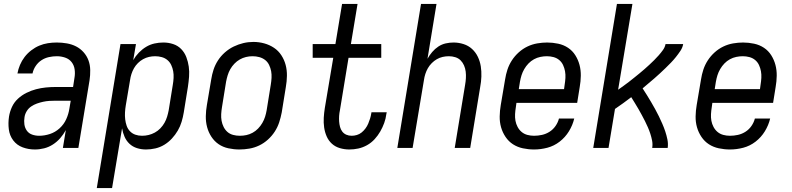

<svg xmlns="http://www.w3.org/2000/svg" viewBox="-20 -755 4040 980"><path d="M158 8Q158 8 158 8Q158 8 158 8Q125 8 95.5 -3Q66 -14 47.5 -38.5Q29 -63 25 -95Q21 -127 26 -160Q30 -185 41 -209Q52 -233 71.5 -251Q91 -269 115 -281Q139 -293 164 -299.5Q189 -306 214 -308.5Q239 -311 264 -311H353L360 -357Q364 -379 361 -400.5Q358 -422 345.5 -438Q333 -454 312.5 -461Q292 -468 270 -468Q250 -468 229.5 -463.5Q209 -459 191.5 -447.5Q174 -436 162 -418Q150 -400 146 -380H69Q73 -402 82 -423.5Q91 -445 105.5 -464Q120 -483 139.5 -498Q159 -513 180.5 -522Q202 -531 224.5 -534.5Q247 -538 270 -538Q296 -538 321.5 -533.5Q347 -529 368.5 -518Q390 -507 406.5 -488.5Q423 -470 431.5 -447Q440 -424 440.5 -397.5Q441 -371 437 -345L380 0H301L316 -91Q304 -69 287.5 -50Q271 -31 250 -17.5Q229 -4 205.5 2Q182 8 158 8ZM180 -62Q207 -62 234.5 -71Q262 -80 284 -100Q306 -120 318 -146.5Q330 -173 334 -200L341 -241H264Q248 -241 232 -240Q216 -239 200 -235.5Q184 -232 168.5 -226.5Q153 -221 139 -211.5Q125 -202 116 -187Q107 -172 105 -156Q102 -138 104.5 -120Q107 -102 117 -88Q127 -74 144 -68Q161 -62 180 -62Z M474 205 595 -530H674L660 -448Q672 -469 689 -486.5Q706 -504 726 -516Q746 -528 768.5 -533Q791 -538 814 -538Q840 -538 864 -530Q888 -522 905 -504.5Q922 -487 931 -463.5Q940 -440 943.5 -415Q947 -390 945 -363.5Q943 -337 939 -311L918 -181Q914 -157 907 -133.5Q900 -110 887.5 -88.5Q875 -67 857.5 -48Q840 -29 818.5 -16Q797 -3 773 2.5Q749 8 725 8Q701 8 679 1Q657 -6 641 -21Q625 -36 616 -56.5Q607 -77 603 -100L552 205ZM705 -62Q722 -62 738.5 -66Q755 -70 770.5 -78.5Q786 -87 798.5 -100Q811 -113 819.5 -128Q828 -143 833 -159.5Q838 -176 841 -192L862 -322Q865 -339 866 -357Q867 -375 864 -391.5Q861 -408 854 -423Q847 -438 834.5 -448.5Q822 -459 805.5 -463.5Q789 -468 772 -468Q756 -468 740.5 -464.5Q725 -461 710.5 -453Q696 -445 684 -433Q672 -421 664 -407Q656 -393 651 -377.5Q646 -362 644 -347L622 -217Q619 -199 618 -181Q617 -163 619 -146Q621 -129 626.5 -113Q632 -97 643.5 -85Q655 -73 671 -67.5Q687 -62 705 -62Z M1202 8Q1174 8 1146 2Q1118 -4 1096 -19Q1074 -34 1059 -57Q1044 -80 1037 -106.5Q1030 -133 1030.5 -162Q1031 -191 1036 -219L1058 -349Q1062 -375 1070 -399.5Q1078 -424 1092.5 -446.5Q1107 -469 1128 -487.5Q1149 -506 1173 -517.5Q1197 -529 1222 -535Q1247 -541 1273 -541Q1302 -541 1329 -533.5Q1356 -526 1378.5 -511Q1401 -496 1416 -473Q1431 -450 1438 -423.5Q1445 -397 1444.5 -368Q1444 -339 1439 -311L1418 -181Q1413 -155 1405 -130.5Q1397 -106 1382.5 -83.5Q1368 -61 1347.5 -42.5Q1327 -24 1303 -12.5Q1279 -1 1253 3.5Q1227 8 1202 8ZM1204 -62Q1221 -62 1237.5 -65.5Q1254 -69 1269.5 -77.5Q1285 -86 1297.5 -99Q1310 -112 1319 -127.5Q1328 -143 1333 -159Q1338 -175 1341 -192L1362 -322Q1365 -340 1366 -357.5Q1367 -375 1364 -391.5Q1361 -408 1353.5 -423.5Q1346 -439 1333 -449Q1320 -459 1303.5 -463.5Q1287 -468 1269 -468Q1252 -468 1235.5 -464Q1219 -460 1204 -451.5Q1189 -443 1176.5 -430Q1164 -417 1155.5 -402Q1147 -387 1142 -370.5Q1137 -354 1134 -338L1113 -208Q1110 -190 1109 -172.5Q1108 -155 1111 -138.5Q1114 -122 1121.5 -107Q1129 -92 1141 -81.5Q1153 -71 1169.5 -66.5Q1186 -62 1204 -62Z M1763 8Q1738 8 1714.5 1Q1691 -6 1674 -21.5Q1657 -37 1647.5 -58.5Q1638 -80 1634.5 -104.5Q1631 -129 1632.5 -154Q1634 -179 1638 -204L1681 -460H1576V-530H1692L1726 -735H1805L1771 -530H1926V-460H1759L1715 -192Q1712 -178 1711 -163.5Q1710 -149 1711 -135Q1712 -121 1715.5 -107.5Q1719 -94 1727 -83.5Q1735 -73 1747.5 -67.5Q1760 -62 1775 -62Q1788 -62 1801.5 -66Q1815 -70 1826 -79Q1837 -88 1845.5 -99.5Q1854 -111 1859.5 -124Q1865 -137 1869 -150Q1873 -163 1875 -176Q1875 -177 1875.5 -178.5Q1876 -180 1876 -182H1954Q1953 -180 1953 -177.5Q1953 -175 1952 -173Q1949 -149 1941 -127Q1933 -105 1921 -84Q1909 -63 1892 -44.5Q1875 -26 1853.5 -14Q1832 -2 1809 3Q1786 8 1763 8Z M2008 0 2129 -735H2208L2162 -455Q2172 -473 2186 -489.5Q2200 -506 2217.5 -517.5Q2235 -529 2255 -533.5Q2275 -538 2295 -538Q2321 -538 2346 -530Q2371 -522 2389.5 -505Q2408 -488 2419 -465Q2430 -442 2434 -416.5Q2438 -391 2437 -364Q2436 -337 2431 -311L2380 0H2301L2354 -322Q2357 -339 2358 -356Q2359 -373 2357 -389.5Q2355 -406 2348.5 -421Q2342 -436 2331 -447Q2320 -458 2304 -463Q2288 -468 2271 -468Q2255 -468 2239.5 -464.5Q2224 -461 2210 -453Q2196 -445 2184 -433Q2172 -421 2164 -407Q2156 -393 2151 -377.5Q2146 -362 2144 -347L2086 0Z M2706 8Q2677 8 2649 2Q2621 -4 2598.5 -18.5Q2576 -33 2560.5 -56Q2545 -79 2537.5 -105.5Q2530 -132 2530.5 -161Q2531 -190 2536 -219L2558 -349Q2562 -375 2570 -399.5Q2578 -424 2592.5 -446.5Q2607 -469 2627.5 -487.5Q2648 -506 2672 -517.5Q2696 -529 2722 -533.5Q2748 -538 2773 -538Q2801 -538 2829 -532Q2857 -526 2879.5 -511Q2902 -496 2916.5 -473Q2931 -450 2938 -423.5Q2945 -397 2944.5 -368Q2944 -339 2939 -311L2926 -230H2616L2613 -208Q2610 -190 2609 -172.5Q2608 -155 2611 -138.5Q2614 -122 2622 -107Q2630 -92 2642.5 -81.5Q2655 -71 2671.5 -66.5Q2688 -62 2706 -62Q2726 -62 2746.5 -66.5Q2767 -71 2785 -82.5Q2803 -94 2815.5 -112Q2828 -130 2833 -150H2911Q2903 -116 2884 -85Q2865 -54 2836.5 -32Q2808 -10 2774 -1Q2740 8 2706 8ZM2628 -300H2859L2862 -322Q2865 -340 2866 -357.5Q2867 -375 2864 -391.5Q2861 -408 2854 -423Q2847 -438 2834.5 -448.5Q2822 -459 2805.5 -463.5Q2789 -468 2771 -468Q2755 -468 2738 -464.5Q2721 -461 2705.5 -452.5Q2690 -444 2677.5 -431Q2665 -418 2656 -402.5Q2647 -387 2642 -371Q2637 -355 2634 -338Z M3008 0 3129 -735H3208L3135 -297Q3149 -307 3163 -317Q3177 -327 3190.5 -337.5Q3204 -348 3217 -358.5Q3230 -369 3243.5 -380Q3257 -391 3269.5 -402Q3282 -413 3294.5 -424.5Q3307 -436 3319 -448Q3331 -460 3342.5 -473Q3354 -486 3364 -500Q3374 -514 3377 -530H3467Q3464 -512 3453 -495.5Q3442 -479 3430 -464Q3418 -449 3404.5 -435Q3391 -421 3377 -407.5Q3363 -394 3348.5 -380.5Q3334 -367 3319.5 -354.5Q3305 -342 3290 -329.5Q3275 -317 3260 -304Q3271 -287 3282 -269.5Q3293 -252 3303.5 -234Q3314 -216 3324 -198Q3334 -180 3343 -161.5Q3352 -143 3360.5 -123.5Q3369 -104 3375.5 -84.5Q3382 -65 3386.5 -43.5Q3391 -22 3388 0H3309Q3312 -19 3308.5 -37Q3305 -55 3299.5 -72Q3294 -89 3287 -105Q3280 -121 3272 -137Q3264 -153 3255.5 -168.5Q3247 -184 3238.5 -199Q3230 -214 3220.5 -229Q3211 -244 3202 -259Q3182 -244 3161 -228.5Q3140 -213 3119 -199L3086 0Z M3706 8Q3677 8 3649 2Q3621 -4 3598.5 -18.5Q3576 -33 3560.5 -56Q3545 -79 3537.5 -105.5Q3530 -132 3530.5 -161Q3531 -190 3536 -219L3558 -349Q3562 -375 3570 -399.5Q3578 -424 3592.5 -446.5Q3607 -469 3627.5 -487.5Q3648 -506 3672 -517.5Q3696 -529 3722 -533.5Q3748 -538 3773 -538Q3801 -538 3829 -532Q3857 -526 3879.5 -511Q3902 -496 3916.5 -473Q3931 -450 3938 -423.5Q3945 -397 3944.5 -368Q3944 -339 3939 -311L3926 -230H3616L3613 -208Q3610 -190 3609 -172.5Q3608 -155 3611 -138.5Q3614 -122 3622 -107Q3630 -92 3642.5 -81.5Q3655 -71 3671.5 -66.5Q3688 -62 3706 -62Q3726 -62 3746.5 -66.5Q3767 -71 3785 -82.5Q3803 -94 3815.5 -112Q3828 -130 3833 -150H3911Q3903 -116 3884 -85Q3865 -54 3836.5 -32Q3808 -10 3774 -1Q3740 8 3706 8ZM3628 -300H3859L3862 -322Q3865 -340 3866 -357.5Q3867 -375 3864 -391.5Q3861 -408 3854 -423Q3847 -438 3834.5 -448.5Q3822 -459 3805.5 -463.5Q3789 -468 3771 -468Q3755 -468 3738 -464.5Q3721 -461 3705.5 -452.5Q3690 -444 3677.5 -431Q3665 -418 3656 -402.5Q3647 -387 3642 -371Q3637 -355 3634 -338Z"/></svg>

Font: Iosevka Curly Oblique
Style: Regular
Weight: 400
Italic angle: -9°
Monospace: yes
Designer: Belleve Invis
Foundry: Belleve Invis
Version: Version 11.1.0; ttfautohint (v1.8.3)